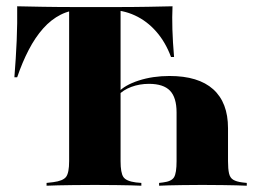

<svg xmlns="http://www.w3.org/2000/svg" viewBox="-20 -591 812 611"><path d="M238.7 -559.7Q204 -559.7 173.4 -544.4Q142.7 -529 117.3 -500.4Q91.9 -471.8 71.4 -432.3Q50.8 -392.7 34.7 -345.2H25.8Q30.6 -404.8 33.1 -461.7Q35.5 -518.5 34.7 -571Q67.7 -570.2 116.1 -569.4Q164.5 -568.5 237.1 -568.5H333.9Q404.8 -568.5 451.2 -569.4Q497.6 -570.2 529 -571Q527.4 -537.9 528.6 -497.6Q529.8 -457.3 533.9 -409.7H524.2Q506.5 -457.3 477 -490.7Q447.6 -524.2 409.3 -541.9Q371 -559.7 325 -559.7ZM269.4 -2.4Q238.7 -2.4 212.1 -2Q185.5 -1.6 164.1 -1.2Q142.7 -0.8 128.2 0V-8.9L149.2 -11.3Q180.6 -15.3 190.3 -28.2Q200 -41.1 200 -78.2V-201.6H363.7V-78.2Q363.7 -41.1 372.6 -27.8Q381.5 -14.5 412.1 -10.5L429.8 -8.9V0Q416.1 -0.8 396 -1.2Q375.8 -1.6 350 -2Q324.2 -2.4 294.4 -2.4H281.5ZM200 -201.6V-562.9H363.7V-201.6ZM519.4 -349.2Q611.3 -349.2 658.5 -306.9Q705.6 -264.5 705.6 -183.1V-78.2Q705.6 -53.2 708.9 -39.1Q712.1 -25 722.2 -19Q732.3 -12.9 750.8 -10.5L765.3 -8.9V0Q752.4 -0.8 732.7 -1.2Q712.9 -1.6 688.7 -2Q664.5 -2.4 636.3 -2.4H624.2H611.3Q584.7 -2.4 560.9 -2Q537.1 -1.6 518.1 -1.2Q499.2 -0.8 486.3 0V-8.9L499.2 -10.5Q525.8 -13.7 533.9 -27Q541.9 -40.3 541.9 -78.2V-233.1Q541.9 -280.6 521 -302.4Q500 -324.2 454 -324.2Q424.2 -324.2 398 -314.5Q371.8 -304.8 355.6 -287.1V-296.8Q376.6 -320.2 421.4 -334.7Q466.1 -349.2 519.4 -349.2Z"/></svg>

Font: Playfair 144pt SemiCondensed Black
Style: Regular
Weight: 900
Width: 4
Designer: Claus Eggers Sørensen
Foundry: Claus Eggers Sørensen
Version: Version 2.203